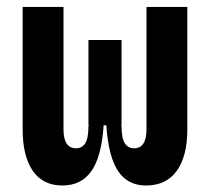

<svg xmlns="http://www.w3.org/2000/svg" viewBox="-20 -538 626 567"><path d="M411.1 9.8Q357.4 9.8 328.9 -32.5Q300.3 -74.7 293.9 -168H286.1Q279.8 -74.7 249.8 -32.5Q219.7 9.8 164.1 9.8Q106.9 9.8 76.9 -33.4Q46.9 -76.7 46.9 -156.2V-517.6H167.5V-156.2Q167.5 -100.1 204.6 -100.1Q222.7 -100.1 231.9 -115.2Q241.2 -130.4 241.2 -166L243.2 -168H241.2V-419.9H338.9V-168H336.9L338.9 -166Q338.9 -130.4 348.4 -115.2Q357.9 -100.1 376 -100.1Q412.6 -100.1 412.6 -156.2V-517.6H533.2V-156.2Q533.2 -76.7 502 -33.4Q470.7 9.8 411.1 9.8Z"/></svg>

Font: CaskaydiaCove NF SemiBold
Style: Regular
Weight: 600
Designer: Aaron Bell
Foundry: Saja Typeworks
Version: Version 2111.001; VTT 6.35;Nerd Fonts 3.2.1